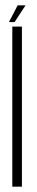

<svg xmlns="http://www.w3.org/2000/svg" viewBox="-20 -698 138 718"><path d="M26 0H62V-598.5H26ZM13.5 -615.5H34.5L75.5 -678H46Z"/></svg>

Font: Anybody ExtraCondensed ExtraLight
Style: Regular
Weight: 250
Width: 2
Version: Version 1.113;gftools[0.9.25]